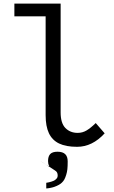

<svg xmlns="http://www.w3.org/2000/svg" viewBox="-20 -810 640 1075"><path d="M235.5 -165.5V-718.5H60.5V-790H319.5V-180.5Q319.5 -120.5 346.2 -93.2Q373 -66 415 -66Q442 -66 465 -79.8Q488 -93.5 516 -121L566 -63.5Q497 12 411.5 12Q349.5 12 311 -6.5Q272.5 -25 254 -63.8Q235.5 -102.5 235.5 -165.5ZM288 198Q295 192.5 299 187.2Q303 182 303 172.5Q303 163 299.5 156Q296 149 286.5 143.5Q177 72 219 99.8Q261 127.5 255 117.8Q249 108 249 92Q249 65.5 261.2 52.5Q273.5 39.5 302 39.5Q331 39.5 345 53Q359 66.5 359 93.5Q359 121.5 357.2 137.5Q355.5 153.5 350.5 169.5Q345.5 185.5 340.2 195Q335 204.5 326.5 212.5Q313 226 283.5 236.5Q273 240 259.5 242.5Q246 245 239 245V213.5Q253.5 211.5 268.2 206.8Q283 202 288 198Z"/></svg>

Font: JuliaMono
Style: Regular
Weight: 400
Monospace: yes
Designer: cormullion
Foundry: corm
Version: Version 0.055; ttfautohint (v1.8.4)